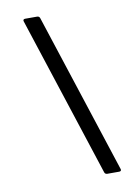

<svg xmlns="http://www.w3.org/2000/svg" viewBox="-81 -753 562 805"><g transform="rotate(-10 200.0 -350.0)"><path d="M369 -7Q369 0 360 0H310Q301 0 298 -8L76 -689L75 -693Q75 -700 84 -700H134Q143 -700 146 -692L368 -11Z"/></g></svg>

Font: Barlow
Style: Regular
Weight: 400
Designer: Jeremy Tribby
Foundry: Tribby Type
Version: Version 1.408;December 10, 2018;FontCreator 11.5.0.2430 64-b